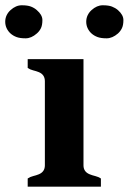

<svg xmlns="http://www.w3.org/2000/svg" viewBox="-85 -701 484 721"><path d="M228.5 -80.1Q228.5 -55.7 252 -46.4Q261.7 -42.5 272.9 -39.8Q284.2 -37.1 293.9 -30.8V0H19V-30.8Q28.3 -37.1 39.6 -39.8Q50.8 -42.5 60.5 -46.4Q83.5 -55.7 83.5 -80.1V-396Q83.5 -420.9 60.5 -430.2Q50.8 -434.1 39.6 -436.8Q28.3 -439.5 19 -445.8V-479H228.5ZM-45.4 -663.1Q-25.4 -681.2 -3.4 -681.2Q18.6 -681.2 31.2 -676.3Q43.9 -671.4 53.2 -663.1Q74.2 -645 74.2 -625.7Q74.2 -606.4 68.6 -595Q63 -583.5 53.2 -575.2Q32.7 -557.1 11.2 -557.1Q-10.3 -557.1 -23.2 -562Q-36.1 -566.9 -45.4 -575.2Q-54.7 -583.5 -60.1 -595Q-65.4 -606.4 -65.4 -619.4Q-65.4 -632.3 -60.1 -643.6Q-54.7 -654.8 -45.4 -663.1ZM258.8 -663.1Q278.8 -681.2 300.8 -681.2Q322.8 -681.2 335.4 -676.3Q348.1 -671.4 357.9 -663.1Q378.4 -645 378.4 -625.7Q378.4 -606.4 372.8 -595Q367.2 -583.5 357.9 -575.2Q336.9 -557.1 315.4 -557.1Q293.9 -557.1 281 -562Q268.1 -566.9 258.8 -575.2Q249.5 -583.5 244.1 -595Q238.8 -606.4 238.8 -619.4Q238.8 -632.3 244.1 -643.6Q249.5 -654.8 258.8 -663.1Z"/></svg>

Font: Stardos Stencil
Style: Bold
Weight: 700
Designer: vernon adams
Foundry: vernon adams
Version: Version 1.000